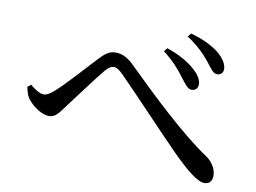

<svg xmlns="http://www.w3.org/2000/svg" viewBox="-72 -815 1143 857"><g transform="rotate(10 500.0 -386.5)"><path d="M874 -551C890 -551 901 -562 901 -578C901 -602 885 -626 857 -650C830 -671 788 -694 728 -710L716 -694C767 -661 800 -626 823 -597C845 -569 856 -551 874 -551ZM773 -463C790 -463 801 -473 802 -490C803 -511 790 -534 763 -557C736 -582 692 -608 635 -627L623 -611C673 -572 700 -539 723 -508C744 -481 757 -463 773 -463ZM902 -63C924 -63 937 -78 937 -101C937 -131 919 -162 891 -181C774 -259 625 -400 496 -527C465 -558 439 -568 411 -568C385 -568 364 -553 342 -529C310 -496 224 -398 177 -356C156 -337 141 -328 127 -328C111 -328 88 -341 65 -361L50 -349C54 -326 60 -306 73 -292C95 -264 136 -237 167 -237C197 -237 211 -261 235 -293C270 -339 346 -442 377 -479C393 -497 404 -503 414 -503C427 -503 439 -496 458 -477C528 -407 689 -235 751 -173C821 -103 871 -63 902 -63Z"/></g></svg>

Font: Source Han Serif SC Medium
Style: Regular
Weight: 500
Designer: Ryoko NISHIZUKA 西塚涼子 (kana & ideographs); Frank Grießhammer (Latin, Greek & Cyrillic); Wenlong ZHANG 张文龙 (bopomofo); San
Foundry: Adobe
Version: Version 2.003;hotconv 1.1.1;makeotfexe 2.6.0